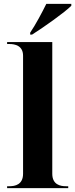

<svg xmlns="http://www.w3.org/2000/svg" viewBox="-20 -979 392 999"><path d="M137 -809V-799H147C210 -839 316 -914 351 -949V-959H221C199 -914 166 -852 137 -809ZM17 0H335V-10H323C294 -10 252 -18 252 -75V-760H17V-750H29C57 -750 100 -742 100 -689V-75C100 -18 58 -10 29 -10H17Z"/></svg>

Font: Noto Serif Display
Style: Bold
Weight: 700
Designer: Monotype Design Team
Foundry: Monotype Imaging Inc.
Version: Version 2.009